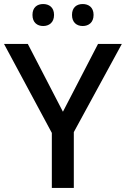

<svg xmlns="http://www.w3.org/2000/svg" viewBox="-20 -932 624 952"><path d="M141 -858C141 -820 165 -803 194 -803C223 -803 248 -820 248 -858C248 -896 223 -912 194 -912C165 -912 141 -896 141 -858ZM337 -858C337 -820 361 -803 390 -803C419 -803 444 -820 444 -858C444 -896 419 -912 390 -912C361 -912 337 -896 337 -858ZM292 -378 118 -714H0L237 -273V0H346V-277L584 -714H466Z"/></svg>

Font: Noto Sans Georgian Medium
Style: Regular
Weight: 500
Designer: Monotype Design Team, Akaki Razmadze
Foundry: Google LLC
Version: Version 2.005